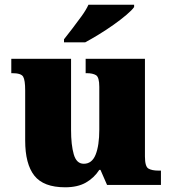

<svg xmlns="http://www.w3.org/2000/svg" viewBox="-20 -786 731 816"><path d="M257 10Q165 10 126 -39.5Q87 -89 87 -189V-402Q87 -445 78.5 -460Q70 -475 32 -475H28V-536H282V-234Q282 -170 293.5 -130Q305 -90 336 -90Q371 -90 386.5 -129Q402 -168 402 -235V-417Q402 -458 388 -466.5Q374 -475 348 -475H344V-536H596V-121Q596 -78 611 -69.5Q626 -61 652 -61H664V0H435L407 -64H402Q380 -30 345 -10Q310 10 257 10ZM252 -619Q267 -638 287 -664Q307 -690 326.5 -717Q346 -744 356 -766H550V-756Q541 -743 517.5 -723Q494 -703 463 -681Q432 -659 400 -639.5Q368 -620 342 -606H252Z"/></svg>

Font: Noto Serif Myanmar Black
Style: Regular
Weight: 900
Designer: Ben Mitchell and the Monotype Design Team
Foundry: Monotype Imaging Inc.
Version: Version 2.106; ttfautohint (v1.8.4.7-5d5b)